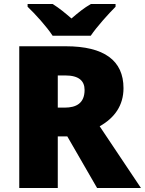

<svg xmlns="http://www.w3.org/2000/svg" viewBox="-20 -947 730 967"><path d="M562 -927H438C403 -907 375 -884 340 -854C305 -884 280 -905 245 -927H119V-913C157 -877 215 -813 245 -767H437C468 -813 528 -879 562 -913ZM311 -714H77V0H271V-260H319L469 0H690L482 -311C557 -353 602 -416 602 -503C602 -642 505 -714 311 -714ZM309 -567C378 -567 406 -539 406 -494C406 -427 364 -405 306 -405H271V-567Z"/></svg>

Font: Noto Sans UI Black
Style: Regular
Weight: 900
Designer: Monotype Design Team
Foundry: Monotype Imaging Inc.
Version: Version 1.901